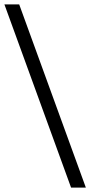

<svg xmlns="http://www.w3.org/2000/svg" viewBox="-37 -750 409 870"><path d="M285 100 -17 -730H50L352 100Z"/></svg>

Font: MuseoModerno Light
Style: Regular
Weight: 300
Designer: Pablo Cosgaya, Héctor Gatti, Marcela Romero, and the Authors of The MuseoModerno Project.
Foundry: Omnibus-Type Team
Version: Version 1.001